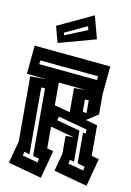

<svg xmlns="http://www.w3.org/2000/svg" viewBox="-95 -933 675 991"><g transform="rotate(10 242.0 -437.0)"><path d="M15 -48 46 -164V-506H131L27 -516L41 -666L444 -628L430 -480V-374L368 -334L430 -317V-157L469 -146L430 0L254 -48L279 -142V-235H322L197 -269V-155L230 -146L191 0ZM81 -576 389 -547 391 -567 83 -596ZM279 -486H340L197 -500V-381L279 -359ZM112 -459V-109L84 -117L79 -97L160 -75L165 -95L132 -104V-459ZM345 -437V-374L365 -369V-437ZM365 -268 380 -264V-286L228 -327L223 -307L345 -274V-111L323 -117L318 -97L399 -75L404 -95L365 -106ZM155 -700 132 -786 320 -874 352 -754ZM178 -758 181 -745 300 -793 295 -813Z"/></g></svg>

Font: Blaka Hollow
Style: Regular
Weight: 400
Designer: Mohamed Gaber
Foundry: Kief Type Foundry
Version: Version 1.003; ttfautohint (v1.8.4.7-5d5b)